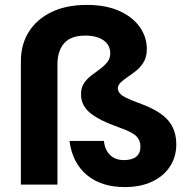

<svg xmlns="http://www.w3.org/2000/svg" viewBox="-20 -752 766 782"><path d="M488 10Q393 10 334 -39Q275 -88 263 -178H403Q407 -142 428 -121Q449 -100 485 -100Q518 -100 535 -114Q552 -128 552 -155Q552 -181 534.5 -198Q517 -215 465 -233Q383 -262 346.5 -292.5Q310 -323 310 -368Q310 -395 322 -413Q334 -431 352 -444.5Q370 -458 387.5 -471Q405 -484 417 -499Q429 -514 429 -534Q429 -569 401.5 -588Q374 -607 327 -607Q269 -607 241.5 -576Q214 -545 214 -490V0H65V-502Q65 -571 97.5 -622.5Q130 -674 190 -703Q250 -732 334 -732Q410 -732 464.5 -708Q519 -684 548.5 -643Q578 -602 578 -552Q578 -522 566.5 -501.5Q555 -481 537 -466Q519 -451 501.5 -439.5Q484 -428 472 -416.5Q460 -405 460 -392Q460 -382 467.5 -372.5Q475 -363 495.5 -353Q516 -343 557 -328Q632 -300 665 -261.5Q698 -223 698 -164Q698 -113 672 -73.5Q646 -34 599 -12Q552 10 488 10Z"/></svg>

Font: DM Sans 16pt Black
Style: Regular
Weight: 900
Version: Version 4.004;gftools[0.9.30]